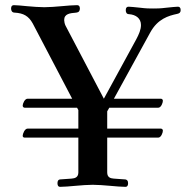

<svg xmlns="http://www.w3.org/2000/svg" viewBox="-20 -719 733 745"><path d="M23 -686C23 -677 27 -670 37 -670C71 -668 91 -657 107 -628L260 -336H87C76 -336 68 -317 68 -309C68 -304 72 -301 76 -301H279L284 -292V-220H87C76 -220 68 -200 68 -192C68 -187 72 -185 76 -185H284V-50C284 -31 271 -27 258 -26L216 -23C206 -23 203 -17 203 -8C203 2 207 6 213 6C226 6 253 4 273 2C296 0 321 -2 340 -2C359 -2 384 0 407 2C427 4 454 6 467 6C473 6 477 2 477 -8C477 -17 473 -23 463 -23L421 -26C408 -27 396 -31 396 -50V-185H594C605 -185 612 -204 612 -212C612 -217 608 -220 604 -220H396V-287L404 -301H594C605 -301 612 -320 612 -328C612 -333 608 -336 604 -336H422L563 -593C592 -646 634 -658 667 -665C677 -667 681 -671 681 -680C681 -690 676 -693 670 -693C663 -693 645 -691 625 -689C602 -686 587 -686 574 -686C561 -686 547 -686 524 -689C504 -691 486 -693 479 -693C473 -693 468 -690 468 -680C468 -671 471 -664 481 -664C507 -662 527 -648 527 -622C527 -604 519 -586 509 -567L383 -336L234 -620C231 -626 229 -636 229 -641C229 -666 252 -668 276 -670C286 -671 290 -677 290 -686C290 -696 285 -699 279 -699C266 -699 239 -697 219 -695C196 -693 171 -691 152 -691C133 -691 108 -693 85 -695C65 -697 44 -699 34 -699C28 -699 23 -696 23 -686Z"/></svg>

Font: Monomakh Unicode
Style: Regular
Weight: 400
Version: Version 1.2